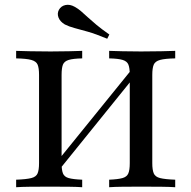

<svg xmlns="http://www.w3.org/2000/svg" viewBox="-20 -784 801 804"><path d="M211.3 -52.4 210.5 -96.8 540.3 -504V-459.7ZM437.1 0V-31.5Q474.2 -33.1 492.7 -38.3Q511.3 -43.5 517.3 -57.7Q523.4 -71.8 523.4 -100.8V-470.2Q523.4 -499.2 517.7 -513.3Q512.1 -527.4 493.5 -533.1Q475 -538.7 437.1 -539.5V-571Q458.1 -570.2 493.1 -569.4Q528.2 -568.5 570.2 -568.5Q618.5 -568.5 655.2 -569.4Q691.9 -570.2 713.7 -571V-539.5Q671 -538.7 650.4 -533.1Q629.8 -527.4 623.8 -513.3Q617.7 -499.2 617.7 -470.2V-100.8Q617.7 -72.6 623.8 -58.1Q629.8 -43.5 650.4 -38.3Q671 -33.1 713.7 -31.5V0Q691.9 -1.6 655.2 -2Q618.5 -2.4 570.2 -2.4Q527.4 -2.4 492.7 -2Q458.1 -1.6 437.1 0ZM47.6 0V-31.5Q90.3 -33.1 110.9 -38.3Q131.5 -43.5 137.5 -58.1Q143.5 -72.6 143.5 -100.8V-470.2Q143.5 -499.2 137.5 -513.3Q131.5 -527.4 110.9 -533.1Q90.3 -538.7 47.6 -539.5V-571Q69.4 -570.2 106.5 -569.4Q143.5 -568.5 191.9 -568.5Q233.9 -568.5 269 -569.4Q304 -570.2 324.2 -571V-539.5Q286.3 -538.7 267.7 -533.1Q249.2 -527.4 243.5 -513.3Q237.9 -499.2 237.9 -470.2V-100.8Q237.9 -72.6 243.5 -58.1Q249.2 -43.5 267.7 -38.3Q286.3 -33.1 324.2 -31.5V0Q304 -1.6 269 -2Q233.9 -2.4 191.1 -2.4Q142.7 -2.4 106 -2Q69.4 -1.6 47.6 0ZM429 -621.8Q380.6 -641.9 348 -651.2Q315.3 -660.5 292.3 -666.5Q269.4 -672.6 251.6 -681.5Q231.5 -693.5 225 -710.5Q218.5 -727.4 226.6 -742.7Q235.5 -758.9 254 -762.9Q272.6 -766.9 292.7 -755.6Q307.3 -747.6 319.8 -736.7Q332.3 -725.8 347.6 -711.7Q362.9 -697.6 384.7 -679.4Q406.5 -661.3 437.9 -639.5Z"/></svg>

Font: Playfair 12pt Medium
Style: Regular
Weight: 500
Designer: Claus Eggers Sørensen
Foundry: Claus Eggers Sørensen
Version: Version 2.000;gftools[0.9.28]